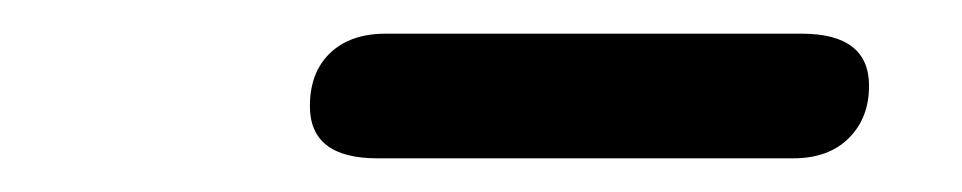

<svg xmlns="http://www.w3.org/2000/svg" viewBox="-20 -710 571 114"><path d="M204 -616Q164 -616 164 -647Q164 -667 176 -678.5Q188 -690 209 -690H456Q496 -690 496 -659Q496 -640 484 -628Q472 -616 451 -616Z"/></svg>

Font: Nunito ExtraLight
Style: Bold Italic
Weight: 700
Italic angle: -9°
Version: Version 3.602